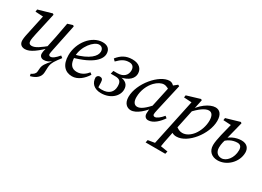

<svg xmlns="http://www.w3.org/2000/svg" viewBox="-20 -1196 2920 2138"><g transform="rotate(30 1440.0 -126.5)"><path d="M353 245C421 228 471 191 474 128L477 61C479 -1 518 -47 565 -109H535L476 -20L482 -15C431 40 408 76 405 113L401 158C399 185 379 203 347 218L353 245ZM153 13C221 13 296 -48 394 -144H401L394 -172C295 -91 247 -56 199 -56C175 -56 161 -70 161 -99C161 -121 167 -153 176 -194L239 -478L226 -488L52 -438L48 -408L159 -402L152 -424L101 -186C93 -147 80 -97 80 -60C80 -11 109 13 153 13ZM394 13C466 13 519 -49 565 -109L540 -128C499 -80 469 -56 442 -56C430 -56 419 -64 419 -78C419 -89 423 -110 428 -135L499 -478L486 -488L421 -468C410 -404 398 -340 385 -276L352 -120H356C342 -70 341 -53 341 -39C341 -4 367 13 394 13Z M758 13C832 13 897 -43 939 -111L916 -129C889 -95 844 -56 781 -56C716 -56 677 -95 677 -194C677 -327 782 -445 847 -445C880 -445 902 -423 902 -386C902 -329 838 -255 651 -207L655 -169C902 -235 969 -330 969 -396C969 -455 933 -488 869 -488C729 -488 608 -334 608 -173C608 -45 671 13 758 13Z M1132 14C1254 14 1337 -65 1337 -149C1337 -211 1302 -245 1220 -254L1219 -244C1340 -265 1382 -326 1382 -379C1382 -442 1338 -488 1251 -488C1167 -488 1113 -454 1064 -393L1089 -368C1140 -420 1178 -443 1235 -443C1279 -443 1301 -417 1301 -374C1301 -317 1262 -270 1179 -270H1129L1119 -229H1177C1243 -229 1257 -198 1257 -144C1257 -72 1211 -24 1121 -24C1091 -24 1061 -29 1029 -45L1076 -11L1073 -93C1072 -128 1058 -141 1032 -141C1016 -141 1000 -133 993 -111C993 -37 1041 14 1132 14Z M1514 13C1585 13 1674 -66 1744 -170H1747L1735 -192C1648 -89 1598 -56 1557 -56C1521 -56 1497 -85 1497 -146C1497 -234 1535 -314 1583 -364C1619 -401 1661 -422 1693 -422C1727 -422 1761 -401 1786 -380L1823 -406C1797 -452 1771 -488 1728 -488C1599 -488 1419 -279 1419 -105C1419 -22 1466 13 1514 13ZM1737 13C1804 13 1867 -51 1906 -109L1882 -128C1847 -85 1809 -56 1784 -56C1771 -56 1760 -64 1760 -78C1760 -89 1763 -110 1769 -135L1849 -489L1831 -498L1770 -449L1763 -443L1696 -133L1695 -128C1688 -95 1685 -74 1685 -45C1685 -5 1710 13 1737 13Z M1838 240H2091L2099 206L1980 187H1960L1845 206L1838 240ZM1921 240H1999C2009 172 2021 106 2048 -22L2052 -40L2114 -334L2115 -339L2145 -478L2132 -488L1962 -437L1958 -408L2077 -401L2060 -415L1921 240ZM2101 13C2245 13 2410 -196 2410 -365C2410 -455 2368 -488 2319 -488C2246 -488 2137 -414 2075 -296H2070L2086 -290C2159 -374 2226 -421 2272 -421C2310 -421 2333 -390 2333 -325C2333 -256 2308 -184 2268 -131C2233 -86 2187 -55 2137 -55C2108 -55 2074 -67 2041 -101L1999 -45C2032 -3 2060 13 2101 13Z M2630 13C2748 13 2857 -93 2857 -217C2857 -268 2828 -314 2754 -314C2682 -314 2602 -278 2560 -220H2549L2564 -187C2602 -238 2664 -269 2727 -269C2764 -269 2783 -247 2783 -204C2783 -103 2718 -29 2656 -29C2609 -29 2574 -60 2574 -120C2574 -167 2586 -205 2601 -251V-260L2656 -478L2643 -488L2468 -437L2464 -408L2588 -401L2566 -415C2540 -312 2503 -178 2503 -111C2503 -30 2557 13 2630 13Z"/></g></svg>

Font: Source Serif 4 Variable
Style: Italic
Weight: 400
Italic angle: -12°
Designer: Frank Grießhammer
Foundry: Adobe Systems Incorporated
Version: Version 4.004;hotconv 1.0.116;makeotfexe 2.5.65601